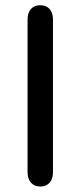

<svg xmlns="http://www.w3.org/2000/svg" viewBox="-20 -697 304 725"><path d="M84.1 -46.2V-623.8Q84.1 -648.3 96.7 -662.8Q109.2 -677.3 132 -677.3Q154.9 -677.3 167.4 -662.8Q180 -648.3 180 -623.8V-46.2Q180 -22 167.5 -7.4Q155 7.3 132.2 7.3Q109.5 7.3 96.8 -7.4Q84.1 -22 84.1 -46.2Z"/></svg>

Font: SN Pro Thin
Style: Regular
Weight: 200
Designer: Tobias Whetton
Foundry: Supernotes
Version: Version 1.003;Glyphs 3.3 (3324)